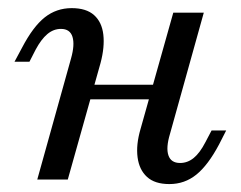

<svg xmlns="http://www.w3.org/2000/svg" viewBox="-20 -446 599 477"><path d="M72.6 0 156.5 -300.8Q166.1 -334.7 160.1 -354.4Q154 -374.2 131.5 -374.2Q112.9 -374.2 97.6 -361.3Q82.3 -348.4 68.5 -322.6L53.2 -292.7H16.1L34.7 -327.4Q62.1 -379.8 91.1 -402.8Q120.2 -425.8 158.1 -425.8Q194.4 -425.8 213.7 -408.5Q233.1 -391.1 236.7 -360.1Q240.3 -329 229.8 -289.5L148.4 0ZM165.3 -199.2 175.8 -235.5H398.4L387.9 -199.2ZM400.8 11.3Q364.5 11.3 345.2 -6.5Q325.8 -24.2 321.8 -55.2Q317.7 -86.3 329 -125L410.5 -414.5H486.3L402.4 -113.7Q391.9 -79 398.4 -60.1Q404.8 -41.1 427.4 -41.1Q446 -41.1 461.3 -53.6Q476.6 -66.1 490.3 -92.7L505.6 -121.8H541.9L524.2 -87.1Q496.8 -35.5 467.7 -12.1Q438.7 11.3 400.8 11.3Z"/></svg>

Font: Playfair 9pt
Style: Italic
Weight: 400
Italic angle: -15.6°
Designer: Claus Eggers Sørensen
Foundry: Claus Eggers Sørensen
Version: Version 2.001;gftools[0.9.30]